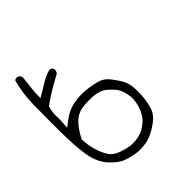

<svg xmlns="http://www.w3.org/2000/svg" viewBox="-168 -610 837 837"><g transform="rotate(-45 250.0 -191.5)"><path d="M236.8 67.9Q228.5 68.8 224.1 68.8Q219.7 68.8 215.6 68.8Q211.4 68.8 202.6 67.9Q193.8 66.9 187.3 65.2Q180.7 63.5 176.8 62.5Q172.9 61.5 168.7 60.3Q164.6 59.1 160.9 57.9Q157.2 56.6 153.3 55.2Q136.7 49.3 127.9 43Q113.3 33.2 103.5 15.6Q90.8 -6.3 82.3 -36.1Q73.7 -65.9 72.8 -101.6Q90.8 -138.7 115.2 -165Q140.6 -192.4 177.7 -197.3Q197.3 -199.7 214.6 -199.7Q231.9 -199.7 248.5 -198.2Q282.7 -194.3 304.2 -175.8Q324.7 -157.7 336.9 -140.6Q349.6 -122.1 354.5 -89.8Q356 -81.1 356 -71.8Q356 -47.9 347.2 -22.9Q335.4 11.2 317.9 28.3Q300.3 45.4 281.2 55.2Q262.2 64.9 236.8 67.9ZM66.4 -233.9 65.9 -256.8Q65.9 -280.3 73.2 -302.2L74.2 -305.2Q114.7 -334 144 -350.6L199.7 -381.8L204.6 -393.1Q205.1 -394.5 205.1 -396.5Q205.1 -405.3 200.7 -410.6L189.9 -416Q163.1 -410.2 138.9 -395.3Q114.7 -380.4 72.8 -355.5V-370.1Q72.8 -396 81.5 -464.4Q82 -467.3 82 -470.7Q82 -479.5 76.7 -486.8L65.9 -492.7Q65.4 -492.7 62.7 -492.7Q60.1 -492.7 56.2 -491.7Q52.2 -490.7 49.3 -488.3Q32.7 -428.2 31.2 -362.3Q30.3 -311 30.3 -266.1Q30.3 -221.2 30.3 -196.8Q30.8 -100.1 40.3 -43.2Q49.8 13.7 81.5 49.3Q113.3 84.5 143.1 95.2Q172.9 106 206.1 109.9Q214.4 110.4 222.7 110.4Q249 110.4 272.5 104Q303.7 94.7 338.4 69.8Q371.6 45.9 380.9 16.6Q390.1 -14.2 392.6 -44.9Q394 -60.5 394 -75Q394 -89.4 392.6 -102.5Q390.1 -128.4 379.6 -148.4Q369.1 -168.5 347.7 -196.3Q327.1 -222.2 296.4 -229.5Q250 -241.2 211.4 -241.2Q161.6 -241.2 126 -224.6Q103 -213.4 78.6 -193.8L63.5 -181.6L64.9 -200.7Q66.4 -217.3 66.4 -233.9Z"/></g></svg>

Font: NaikaiFont
Style: Light
Weight: 300
Version: Version 1.89